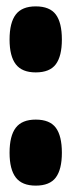

<svg xmlns="http://www.w3.org/2000/svg" viewBox="-20 -576 225 602"><path d="M10 -97Q10 -150 29.5 -175.5Q49 -201 92 -201Q136 -201 155 -175.5Q174 -150 174 -97Q174 -45 155 -19.5Q136 6 92 6Q49 6 29.5 -19.5Q10 -45 10 -97ZM10 -452Q10 -505 29.5 -530.5Q49 -556 92 -556Q136 -556 155 -530.5Q174 -505 174 -452Q174 -400 155 -374.5Q136 -349 92 -349Q49 -349 29.5 -374.5Q10 -400 10 -452Z"/></svg>

Font: Georama ExtraCondensed ExtraBold
Style: Regular
Weight: 800
Width: 2
Designer: Jean-Baptiste Levee
Foundry: Production Type
Version: Version 1.000